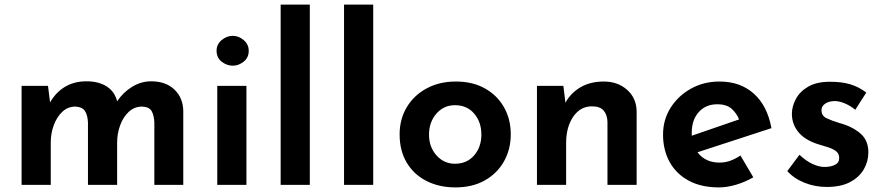

<svg xmlns="http://www.w3.org/2000/svg" viewBox="-20 -805 3847 836"><path d="M189 -431 198 -359Q223 -403 263 -427Q303 -451 357 -451Q409 -451 444 -429Q479 -407 490 -364Q517 -404 556 -427.5Q595 -451 638 -451Q702 -451 739.5 -415Q777 -379 778 -322V0H652V-271Q651 -301 641 -320Q631 -339 600 -341Q565 -341 540.5 -318Q516 -295 503 -259Q490 -223 490 -184V0H363V-271Q362 -301 351 -320Q340 -339 309 -341Q275 -341 251 -318Q227 -295 214 -259.5Q201 -224 201 -185V0H74V-431Z M926 -431H1053V0H926ZM923 -584Q923 -612 945 -630.5Q967 -649 994 -649Q1019 -649 1041 -630.5Q1063 -612 1063 -584Q1063 -554 1041 -536.5Q1019 -519 994 -519Q967 -519 945 -536.5Q923 -554 923 -584Z M1202 -785H1329V0H1202Z M1478 -785H1605V0H1478Z M1720 -220Q1720 -286 1751 -338Q1782 -390 1837.5 -420Q1893 -450 1965 -450Q2038 -450 2091.5 -420Q2145 -390 2174.5 -338Q2204 -286 2204 -220Q2204 -155 2174.5 -102.5Q2145 -50 2091 -19.5Q2037 11 1963 11Q1893 11 1838 -16.5Q1783 -44 1751.5 -96Q1720 -148 1720 -220ZM1848 -219Q1848 -165 1880.5 -128.5Q1913 -92 1961 -92Q2013 -92 2044.5 -128.5Q2076 -165 2076 -219Q2076 -274 2044.5 -310.5Q2013 -347 1961 -347Q1912 -347 1880 -310Q1848 -273 1848 -219Z M2433 -431 2442 -358Q2465 -400 2507.5 -425Q2550 -450 2609 -450Q2670 -450 2710.5 -414Q2751 -378 2752 -321V0H2625V-275Q2624 -305 2608.5 -323.5Q2593 -342 2557 -342Q2507 -342 2476 -297Q2445 -252 2445 -182V0H2318V-431Z M3110 11Q3033 11 2978.5 -18.5Q2924 -48 2895.5 -100Q2867 -152 2867 -219Q2867 -284 2900 -336Q2933 -388 2988.5 -419Q3044 -450 3113 -450Q3203 -450 3262 -397.5Q3321 -345 3339 -247L3017 -142Q3051 -97 3113 -97Q3137 -97 3159.5 -105Q3182 -113 3204 -128L3260 -33Q3226 -13 3186 -1Q3146 11 3110 11ZM2992 -214 3198 -285Q3188 -311 3166 -331Q3144 -351 3103 -351Q3053 -351 3022.5 -317Q2992 -283 2992 -227Q2992 -220 2992 -214Z M3580 9Q3529 9 3483.5 -9Q3438 -27 3408 -60L3461 -131Q3491 -103 3519 -90.5Q3547 -78 3570 -78Q3596 -78 3615 -87Q3634 -96 3634 -117Q3634 -136 3620.5 -146.5Q3607 -157 3585 -164Q3563 -171 3539 -178Q3482 -197 3455 -231.5Q3428 -266 3428 -309Q3428 -342 3445.5 -374.5Q3463 -407 3499.5 -428Q3536 -449 3594 -449Q3645 -449 3682 -438Q3719 -427 3752 -402L3704 -327Q3685 -343 3661.5 -353.5Q3638 -364 3617 -365Q3590 -365 3573.5 -354Q3557 -343 3557 -327Q3556 -301 3579.5 -290Q3603 -279 3633 -270Q3639 -268 3645 -266.5Q3651 -265 3656 -263Q3703 -247 3732 -218.5Q3761 -190 3761 -141Q3761 -102 3741 -67.5Q3721 -33 3681 -12Q3641 9 3580 9Z"/></svg>

Font: Reem Kufi SemiBold
Style: Regular
Weight: 600
Designer: Khaled Hosny
Version: Version 1.001